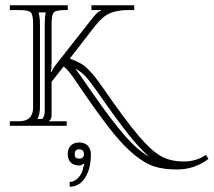

<svg xmlns="http://www.w3.org/2000/svg" viewBox="-20 -475 807 725"><path d="M148.9 -384.8Q148.9 -412.1 152.8 -428.2H126Q130.9 -406.2 130.9 -384.8V-69.8Q130.9 -43.5 121.1 -25.9H140.1Q140.6 -26.4 142.6 -30.3Q144.5 -34.2 145.8 -36.4Q147 -38.6 147.9 -43.5Q148.9 -48.3 148.9 -54.2V-174.8V-238.8ZM264.2 -215.8Q274.4 -203.6 329.1 -124Q404.3 -16.1 452.9 39.1Q501.5 94.2 543 116.2Q507.8 86.9 464.4 31.7Q420.9 -23.4 347.2 -128.9Q320.3 -167.5 304 -185.5Q287.6 -203.6 264.2 -215.8ZM673.8 134.8Q720.7 134.8 757.8 109.9L767.1 125Q714.8 165 647.9 165Q599.6 165 564.2 154.1Q528.8 143.1 489 110.8Q449.2 78.6 408.4 28.3Q367.7 -22 307.1 -108.9Q298.3 -121.1 278.3 -151.1Q258.3 -181.2 245.4 -198Q232.4 -214.8 220.2 -224.1L174.8 -166V-44.9Q174.8 -33.2 173.1 -28.8Q171.4 -24.4 166 -19V-17.1H231.9V0H17.1V-17.1H51.8Q105 -17.1 105 -69.8V-384.8Q105 -419.9 95.9 -428.5Q86.9 -437 51.8 -437H17.1V-455.1H235.8V-437H227.1Q191.9 -437 183.3 -428.5Q174.8 -419.9 174.8 -384.8V-238.8Q174.8 -213.9 171.9 -205.1L174.8 -203.1Q179.2 -215.8 191.9 -231.9L323.2 -398.9Q335 -414.1 342.5 -421.9Q350.1 -429.7 352.5 -430.9Q355 -432.1 361.8 -435.1V-437H325.2V-455.1H486.8V-437H463.9Q424.3 -437 396.2 -425.5Q368.2 -414.1 339.8 -377.9L245.1 -255.9V-252.9Q267.6 -245.1 284.2 -235.6Q300.8 -226.1 316.4 -209.7Q332 -193.4 340.8 -181.9Q349.6 -170.4 368.2 -144Q455.6 -18.1 503.7 38.3Q551.8 94.7 587.9 114.7Q624 134.8 673.8 134.8ZM278.8 88.9Q262.2 88.9 262.2 106.9Q262.2 116.7 266.1 120.4Q270 124 278.8 124Q296.9 124 296.9 106.9Q296.9 88.9 278.8 88.9ZM323.2 106.9Q323.2 162.6 301.3 196.3Q279.3 230 243.2 230V211.9Q261.2 211.9 275.9 195.8Q290.5 179.7 293 163.1Q294.4 152.8 298.8 146L294.9 143.1Q288.1 149.9 279.8 149.9Q258.8 149.9 247.3 138.9Q235.8 127.9 235.8 106.9Q235.8 85.9 247.3 74.5Q258.8 63 279.8 63Q299.3 63 311.3 75.2Q323.2 87.4 323.2 106.9Z"/></svg>

Font: FoglihtenNo01
Style: Regular
Weight: 500
Version: Version 0.61